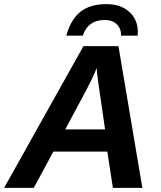

<svg xmlns="http://www.w3.org/2000/svg" viewBox="-41 -912 783 932"><path d="M507 0 480 -176H218L123 0H-21L364 -688H534L650 0ZM428 -582Q418 -552 380 -479L276 -284H469L437 -505Q428 -571 428 -582ZM475 -892Q545 -892 586.5 -854.5Q628 -817 628 -757L627 -739H547Q547 -774 525.5 -794.5Q504 -815 467 -815Q386 -815 361 -739H281Q302 -817 349 -854.5Q396 -892 475 -892Z"/></svg>

Font: Libra Sans Modern
Style: Bold Italic
Weight: 700
Italic angle: -12°
Foundry: Stefan Peev, Context Ltd
Version: Version 1.000